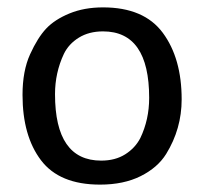

<svg xmlns="http://www.w3.org/2000/svg" viewBox="-20 -488 553 520"><path d="M259 -403Q221 -403 193.5 -386Q166 -369 153 -342Q129 -291 129 -233Q129 -53 254 -53Q292 -53 319 -70Q346 -87 360 -114Q384 -164 384 -223Q384 -403 259 -403ZM259 -468Q370 -468 421 -399Q472 -330 472 -219Q472 -139 430 -71Q407 -34 361 -11Q315 12 251 12Q141 12 91 -54Q41 -120 41 -231Q41 -296 61.5 -341Q82 -386 105 -410.5Q128 -435 168 -451.5Q208 -468 259 -468Z"/></svg>

Font: Average Sans
Style: Regular
Weight: 400
Designer: Eduardo Rodriguez Tunni
Foundry: Eduardo Rodriguez Tunni
Version: Version 1.002